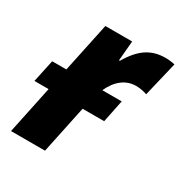

<svg xmlns="http://www.w3.org/2000/svg" viewBox="-150 -661 723 763"><g transform="rotate(30 211.5 -279.5)"><path d="M6 0H162L208 -219H307L328 -322H239C263 -375 301 -404 347 -404C367 -404 385 -400 398 -395L436 -554C424 -557 408 -559 393 -559C327 -559 282 -528 241 -458H237L245 -549H122L74 -322H9L-13 -219H52Z"/></g></svg>

Font: Noto Sans SemiCondensed ExtraBold
Style: Italic
Weight: 800
Width: 4
Italic angle: -12°
Designer: Monotype Design Team
Foundry: Monotype Imaging Inc.
Version: Version 2.013